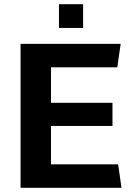

<svg xmlns="http://www.w3.org/2000/svg" viewBox="-20 -895 637 915"><path d="M78 0V-686H555L539 -574H223V-405H516V-295H223V-112H543L559 0ZM261 -762V-875H376V-762Z"/></svg>

Font: Chivo Medium SemiBold
Style: Regular
Weight: 600
Version: Version 2.002